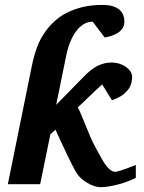

<svg xmlns="http://www.w3.org/2000/svg" viewBox="-20 -757 590 789"><path d="M538.1 -25.9Q525.4 -19.5 507.8 -12.7Q490.2 -5.9 470.7 -0.5Q451.2 4.9 431.2 8.5Q411.1 12.2 394 12.2Q380.4 12.2 366.2 7.3Q352.1 2.4 338.9 -5.4Q325.7 -13.2 314.7 -22.9Q303.7 -32.7 296.9 -43Q288.6 -55.7 277.1 -78.1Q265.6 -100.6 253.4 -126.2Q241.2 -151.9 229.2 -177.7Q217.3 -203.6 208 -224.1L187 -205.1L145 0H12.2L110.8 -485.8Q118.7 -524.4 131.1 -560.1Q143.6 -595.7 167 -627.9Q182.1 -649.4 203.4 -669.2Q224.6 -689 253.4 -703.9Q282.2 -718.8 318.8 -727.8Q355.5 -736.8 400.9 -736.8Q426.8 -736.8 444.1 -731.2Q461.4 -725.6 471.9 -716.1Q482.4 -706.5 486.8 -694.3Q491.2 -682.1 491.2 -668.9Q491.2 -651.4 482.9 -639.6Q474.6 -627.9 462.2 -620.6Q449.7 -613.3 435.8 -609.1Q421.9 -605 410.2 -603L360.8 -668Q341.8 -668 325 -658.2Q308.1 -648.4 294.2 -630.4Q280.3 -612.3 269.8 -587.4Q259.3 -562.5 252.9 -532.2L210.9 -326.2L323.2 -440.9Q354 -473.1 381.3 -486.6Q408.7 -500 438 -500Q456.1 -500 471.7 -494.9Q487.3 -489.7 498.8 -481.2Q510.3 -472.7 516.6 -462.4Q522.9 -452.1 522.9 -441.9Q522.9 -433.1 520.8 -420.4Q518.6 -407.7 510.3 -394.3Q502 -380.9 485.4 -367.9Q468.8 -355 439.9 -345.2L399.9 -410.2Q388.2 -399.9 374.5 -387Q360.8 -374 347.4 -361.1Q334 -348.1 321.5 -336.2Q309.1 -324.2 299.8 -315.9Q306.6 -303.2 314.7 -283.7Q322.8 -264.2 331.8 -241.7Q340.8 -219.2 350.8 -195.8Q360.8 -172.4 372.1 -151.9Q382.8 -132.3 392.6 -114.3Q402.3 -96.2 412.1 -82Q421.9 -67.9 432.6 -59.3Q443.4 -50.8 456.1 -50.8Q457 -50.8 476.3 -56.4Q495.6 -62 538.1 -79.1Z"/></svg>

Font: Charis SIL Afr
Style: Bold Italic
Weight: 700
Italic angle: -11°
Foundry: SIL International
Version: Version 5.000